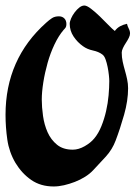

<svg xmlns="http://www.w3.org/2000/svg" viewBox="-25 -680 490 694"><path d="M280 -660Q289 -660 304.5 -648Q320 -636 336 -620.5Q352 -605 366.5 -590Q381 -575 390 -568Q398 -579 409 -585Q420 -591 434 -594Q436 -585 440.5 -576.5Q445 -568 445 -559Q445 -552 440.5 -543Q436 -534 430 -525Q424 -516 419.5 -506.5Q415 -497 415 -490Q415 -473 418.5 -457Q422 -441 426.5 -425.5Q431 -410 434.5 -393.5Q438 -377 438 -361Q438 -316 423.5 -265Q409 -214 393 -172Q381 -140 358 -114.5Q335 -89 312 -65Q300 -52 282.5 -41Q265 -30 245.5 -22.5Q226 -15 206.5 -10.5Q187 -6 169 -6Q122 -6 88 -29.5Q54 -53 31 -91Q8 -130 1.5 -175Q-5 -220 -5 -265Q-5 -467 142 -598Q153 -608 163 -614.5Q173 -621 188 -621Q200 -621 207.5 -613.5Q215 -606 215 -593Q215 -585 212.5 -581Q210 -577 205 -572Q187 -551 172 -519.5Q157 -488 147 -452.5Q137 -417 131.5 -382Q126 -347 126 -320Q126 -293 130.5 -261Q135 -229 147 -202Q159 -175 181 -157Q203 -139 238 -139Q259 -139 281 -151.5Q303 -164 316 -180Q331 -198 341.5 -224Q352 -250 358.5 -278.5Q365 -307 367.5 -335.5Q370 -364 370 -387Q370 -395 368.5 -409Q367 -423 364 -438Q361 -453 356.5 -465.5Q352 -478 345 -483Q332 -493 311 -497.5Q290 -502 275 -513Q255 -527 241 -548Q227 -569 227 -594Q227 -602 232 -613.5Q237 -625 245 -635.5Q253 -646 262 -653Q271 -660 280 -660Z"/></svg>

Font: Praegefest
Style: Regular
Weight: 600
Designer: Peter Wiegel nach alter Vorlage
Foundry: Peter Wiegel
Version: Version 1.000